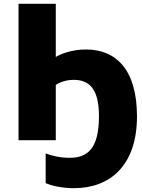

<svg xmlns="http://www.w3.org/2000/svg" viewBox="-20 -734 745 1005"><path d="M368 251C553 251 697 135 697 -125C697 -369 588 -475 430 -475C354 -475 297 -451 272 -436V-714H77V0H272V-289C286 -300 321 -316 366 -316C452 -316 498 -263 498 -125C498 45 437 92 345 92C294 92 253 82 219 69V225C248 237 301 251 368 251Z"/></svg>

Font: Noto Sans UI Black
Style: Regular
Weight: 900
Designer: Monotype Design Team
Foundry: Monotype Imaging Inc.
Version: Version 1.901